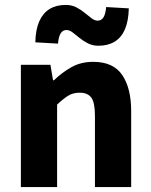

<svg xmlns="http://www.w3.org/2000/svg" viewBox="-20 -759 612 779"><path d="M64.7 0V-496.1H184.6L195.2 -433.3H198.9Q230.3 -463.9 268.9 -486Q307.6 -508.1 358.3 -508.1Q439.7 -508.1 475.9 -454.6Q512.2 -401 512.2 -308V0H365.2V-289.2Q365.2 -342.8 350.5 -362.9Q335.9 -382.9 303.5 -382.9Q275.8 -382.9 256.1 -370.4Q236.4 -358 211.7 -334.7V0ZM379.2 -573.4Q356 -573.4 336.8 -583.1Q317.7 -592.7 302.5 -605.3Q287.3 -617.9 274.6 -627.5Q261.9 -637.2 249.8 -637.2Q235 -637.2 226.5 -624.3Q218 -611.5 215.2 -582L123.3 -587.3Q124.5 -639.4 139.4 -672.7Q154.3 -706.1 181.3 -722.5Q208.3 -739 246.8 -739Q270.9 -739 289.6 -729.3Q308.3 -719.7 323.4 -707.1Q338.6 -694.5 351.4 -684.9Q364.2 -675.2 376.3 -675.2Q391.1 -675.2 399.6 -688.2Q408.1 -701.3 410.7 -730.4L502.6 -725.1Q501.4 -674 486.9 -640.2Q472.4 -606.5 445.1 -589.9Q417.8 -573.4 379.2 -573.4Z"/></svg>

Font: Source Sans 3 VF
Style: Regular
Weight: 200
Designer: Paul D. Hunt
Foundry: Adobe
Version: Version 3.046;hotconv 1.0.118;makeotfexe 2.5.65603